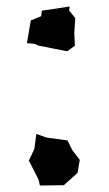

<svg xmlns="http://www.w3.org/2000/svg" viewBox="-20 -535 336 592"><path d="M209 -432 212 -479 193 -503 195 -515 109 -502 107 -485 75 -472 63 -402 86 -400 100 -394 187 -377 211 -394ZM69 -40 99 19 103 37 177 36 219 -2 226 -42 203 -72 188 -102 123 -111 92 -122 86 -76Z"/></svg>

Font: チョークS
Style: Regular
Weight: 400
Designer: [Stick] Fontworks Inc.
Foundry: [Stick] Fontworks Inc.
Version: Version 1.200;FEAKit 1.0